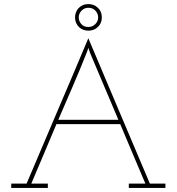

<svg xmlns="http://www.w3.org/2000/svg" viewBox="-20 -919 864 939"><path d="M214 0V-21H133Q164 -95 194.5 -166Q225 -237 256 -312H568Q599 -239 629.5 -166Q660 -93 691 -21H610V0H789V-21H713Q638 -199 562.5 -376Q487 -553 412 -732Q337 -553 261 -376Q185 -199 110 -21H35V0ZM403 -659Q406 -668 408.5 -674Q411 -680 412 -685L421 -659L559 -333H265Q300 -414 335 -495Q370 -576 403 -659ZM365 -834Q365 -852 378.5 -866.5Q392 -881 412 -881Q434 -881 447 -866.5Q460 -852 460 -834Q460 -815 446 -801Q432 -787 412 -787Q390 -787 377.5 -801.5Q365 -816 365 -834ZM478 -834Q478 -849 472.5 -861.5Q467 -874 456 -883Q448 -891 436.5 -895Q425 -899 412 -899Q397 -899 384.5 -893.5Q372 -888 363 -878Q356 -870 351.5 -858.5Q347 -847 347 -834Q347 -819 352.5 -806.5Q358 -794 368 -785Q377 -777 388.5 -773Q400 -769 412 -769Q425 -769 436.5 -773Q448 -777 456 -785Q467 -794 472.5 -806.5Q478 -819 478 -834Z"/></svg>

Font: Josefin Slab Thin ExtraLight
Style: Regular
Weight: 250
Version: Version 2.000